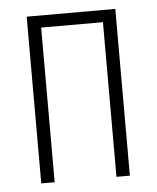

<svg xmlns="http://www.w3.org/2000/svg" viewBox="-43 -548 477 585"><g transform="rotate(-5 195.5 -255.0)"><path d="M60 0V-510H331V0H290V-473H101V0Z"/></g></svg>

Font: Saira ExtraCondensed ExtraLight
Style: Regular
Weight: 250
Width: 2
Designer: Hector Gatti with collaboration of the Omnibus-Type team
Foundry: Omnibus-Type
Version: Version 1.101